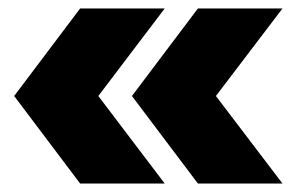

<svg xmlns="http://www.w3.org/2000/svg" viewBox="-20 -474 701 454"><path d="M169.5 -40H369.5L212.5 -247L369.5 -454H169.5L13.5 -247ZM448 -40H648L490.5 -247L648 -454H448L292 -247Z"/></svg>

Font: Anybody Condensed Black
Style: Regular
Weight: 900
Width: 3
Designer: Tyler Finck
Foundry: Etcetera Type Company
Version: Version 1.113;gftools[0.9.25]